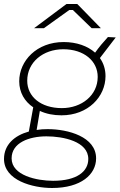

<svg xmlns="http://www.w3.org/2000/svg" viewBox="-23 -736 599 959"><path d="M284 -160C417 -160 504 -253 504 -356C504 -390 494 -421 476 -446L555 -549L516 -551C493 -526 472 -501 452 -473C415 -506 360 -526 295 -526C160 -526 73 -432 73 -330C73 -274 100 -229 143 -200L121 -79C49 -59 -3 -13 -3 58C-3 165 140 203 237 203C382 203 457 135 457 55C457 -53 317 -91 215 -91C196 -91 178 -90 160 -87L176 -182C208 -167 245 -160 284 -160ZM286 -196C181 -196 113 -253 113 -333C113 -425 192 -490 293 -490C397 -490 465 -431 465 -352C465 -260 385 -196 286 -196ZM242 167C162 167 35 141 35 55C35 -23 122 -55 209 -55C292 -55 418 -30 418 58C418 120 362 167 242 167ZM481 -595 363 -716H309L147 -595H196L323 -686H341L435 -595Z"/></svg>

Font: Fixel Display 20240404 ExLight
Style: Italic
Weight: 200
Italic angle: -10°
Designer: AlfaBravo + MacPaw
Foundry: Kyrylo Tkachov, Marchela Mozhyna, Serhii Makarenko, Maria Weinstein, Zakhar Kryvoshyya
Version: Version 1.211;Glyphs 3.2 (3225)